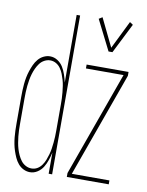

<svg xmlns="http://www.w3.org/2000/svg" viewBox="-85 -806 669 875"><g transform="rotate(10 250.0 -368.5)"><path d="M114 8Q99 8 84.5 1Q70 -6 59.5 -18.5Q49 -31 42.5 -45.5Q36 -60 31 -75Q26 -90 23 -105.5Q20 -121 18.5 -136.5Q17 -152 16.5 -168Q16 -184 16 -200V-320Q16 -336 16.5 -352Q17 -368 18.5 -383.5Q20 -399 23 -414.5Q26 -430 31 -445Q36 -460 42.5 -474.5Q49 -489 59.5 -501.5Q70 -514 84.5 -521Q99 -528 114 -528Q133 -528 149 -517.5Q165 -507 174.5 -491.5Q184 -476 190 -458Q196 -440 200 -422V-735H216V0H200V-98Q196 -80 190 -62Q184 -44 174.5 -28.5Q165 -13 149 -2.5Q133 8 114 8ZM118 -10Q118 -10 118 -10Q118 -10 118 -10Q133 -10 145 -17Q157 -24 165.5 -36Q174 -48 179 -61Q184 -74 188 -88Q192 -102 194 -115.5Q196 -129 197.5 -143.5Q199 -158 199.5 -172Q200 -186 200 -200V-320Q200 -334 199.5 -348Q199 -362 197.5 -376.5Q196 -391 194 -405Q192 -419 188 -432.5Q184 -446 179 -459Q174 -472 165.5 -484Q157 -496 144.5 -503Q132 -510 118 -510Q104 -510 91 -503Q78 -496 69.5 -484.5Q61 -473 55 -460Q49 -447 45 -433.5Q41 -420 38.5 -405.5Q36 -391 34.5 -377Q33 -363 32.5 -348.5Q32 -334 32 -320V-200Q32 -186 32.5 -171.5Q33 -157 34.5 -143Q36 -129 38.5 -114.5Q41 -100 45 -86.5Q49 -73 55 -60Q61 -47 69.5 -35.5Q78 -24 91 -17Q104 -10 118 -10ZM372 -596 302 -735 318 -745 381 -615 445 -745 460 -735 390 -596ZM284 0V-18L458 -502H284V-520H478V-502L304 -18H478V0Z"/></g></svg>

Font: Zed Mono Thin
Style: Regular
Weight: 100
Monospace: yes
Designer: Belleve Invis
Foundry: Belleve Invis
Version: Version 1.0.0; ttfautohint (v1.8.4)